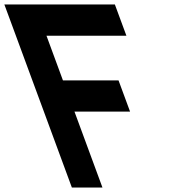

<svg xmlns="http://www.w3.org/2000/svg" viewBox="-261 -790 830 860"><path d="M183.5 -770H253.5L305.2 -630H235.2H-52.8L20.9 -430H208.8H269.9L321.6 -290H260.4H72.6L172.1 -20L197.9 50H60.9L35.1 -20L-64.4 -290L-116.1 -430L-215.6 -700L-241.5 -770H-171.5Z"/></svg>

Font: Nordica Plus
Style: NordicaClassicRgCondOpObl
Weight: 500
Version: Version 1.01